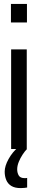

<svg xmlns="http://www.w3.org/2000/svg" viewBox="-20 -763 195 983"><path d="M36 -648V-743H118V-648ZM37 0V-510H117V0ZM86 200Q56 200 38 189Q20 178 12 158.5Q4 139 4 116Q4 87 24 51Q44 15 74 -10L118 0Q108 10 96 28Q84 46 76 66Q68 86 68 104Q68 122 76 135.5Q84 149 106 149Q108 149 111.5 149Q115 149 119 148V197Q113 198 105 199Q97 200 86 200Z"/></svg>

Font: Saira UltraCondensed SemiBold
Style: Regular
Weight: 600
Width: 1
Designer: Hector Gatti with collaboration of the Omnibus-Type team
Foundry: Omnibus-Type
Version: Version 1.101